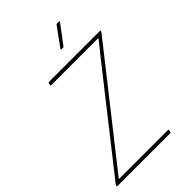

<svg xmlns="http://www.w3.org/2000/svg" viewBox="-250 -938 1030 1030"><g transform="rotate(-45 265.0 -423.0)"><path d="M5 0Q0 0 1 -4L2 -7Q3 -10 4 -12Q5 -14 7 -16L425 -547Q442 -568 459.5 -589.5Q477 -611 494 -633V-634Q464 -634 434.5 -634Q405 -634 375 -634H136Q135 -634 133 -635Q131 -636 132 -639L135 -652Q136 -655 140 -655H527Q531 -655 530 -652L529 -648Q528 -646 527.5 -644.5Q527 -643 525 -641L115 -121Q96 -96 76 -71.5Q56 -47 37 -22V-21Q64 -21 91.5 -21Q119 -21 146 -21H409Q414 -21 413 -16L410 -3Q409 0 405 0ZM311 -731Q309 -731 308.5 -733Q308 -735 309 -737L385 -842Q388 -846 391 -846H407Q409 -846 410 -844.5Q411 -843 409 -840L330 -735Q329 -733 327 -732Q325 -731 323 -731Z"/></g></svg>

Font: Sofia Sans Semi Condensed Thin
Style: Italic
Weight: 250
Italic angle: -9°
Version: Version 4.100